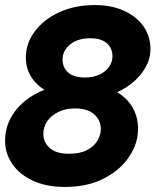

<svg xmlns="http://www.w3.org/2000/svg" viewBox="-22 -724 626 758"><path d="M235 14Q160 14 107 -11Q54 -36 26 -77.5Q-2 -119 -2 -168Q-2 -230 34.5 -281Q71 -332 138 -363Q205 -394 296 -394Q367 -394 418 -371.5Q469 -349 496 -308.5Q523 -268 523 -215Q523 -157 487.5 -104.5Q452 -52 387.5 -19Q323 14 235 14ZM250 -117Q294 -117 321.5 -131.5Q349 -146 362.5 -168.5Q376 -191 376 -214Q376 -250 349.5 -273Q323 -296 274 -296Q237 -296 208.5 -282Q180 -268 164.5 -245.5Q149 -223 149 -195Q149 -163 174 -140Q199 -117 250 -117ZM299 -332Q233 -332 183.5 -353.5Q134 -375 107 -412Q80 -449 80 -497Q80 -552 114.5 -599Q149 -646 210.5 -675Q272 -704 353 -704Q418 -704 467.5 -681.5Q517 -659 544.5 -620Q572 -581 572 -529Q572 -482 538.5 -436.5Q505 -391 444 -361.5Q383 -332 299 -332ZM313 -418Q346 -418 370.5 -429.5Q395 -441 408.5 -460Q422 -479 422 -502Q422 -534 399.5 -553.5Q377 -573 334 -573Q285 -573 255 -548.5Q225 -524 225 -489Q225 -457 247.5 -437.5Q270 -418 313 -418Z"/></svg>

Font: Radio Canada Big
Style: Bold Italic
Weight: 700
Italic angle: -12°
Designer: Étienne Aubert Bonn
Foundry: Coppers and Brasses
Version: Version 1.001